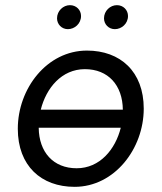

<svg xmlns="http://www.w3.org/2000/svg" viewBox="-20 -720 629 744"><path d="M269 4C424 4 537 -144 537 -299C537 -443 446 -524 317 -524C162 -524 49 -377 49 -221C49 -77 140 4 269 4ZM277 -68C187 -68 131 -130 130 -225H448C427 -141 367 -68 277 -68ZM243 -607C269 -607 294 -628 294 -658C294 -681 276 -700 251 -700C225 -700 201 -678 201 -649C201 -626 219 -607 243 -607ZM425 -607C451 -607 476 -628 476 -658C476 -681 458 -700 433 -700C407 -700 383 -678 383 -649C383 -626 401 -607 425 -607ZM138 -295C159 -379 219 -452 309 -452C399 -452 455 -390 456 -295Z"/></svg>

Font: Fixel Text 20240404
Style: Italic
Weight: 400
Width: 4
Italic angle: -10°
Designer: AlfaBravo + MacPaw
Foundry: Kyrylo Tkachov, Marchela Mozhyna, Serhii Makarenko, Maria Weinstein, Zakhar Kryvoshyya
Version: Version 1.211;Glyphs 3.2 (3225)